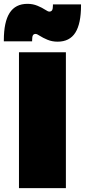

<svg xmlns="http://www.w3.org/2000/svg" viewBox="-53 -971 438 991"><path d="M-33.2 -757.8V-763.2Q-33.2 -857.9 -3.2 -904.5Q26.9 -951.2 88.9 -951.2Q116.7 -951.2 140.6 -941.2Q164.6 -931.2 179.7 -921.1Q194.8 -911.1 201.2 -911.1Q211.4 -911.1 215.8 -918.2Q220.2 -925.3 220.2 -942.9V-948.2H365.2V-942.9Q365.2 -848.6 335.7 -802.2Q306.2 -755.9 244.1 -755.9Q215.8 -755.9 191.9 -765.9Q168 -775.9 152.8 -785.9Q137.7 -795.9 130.9 -795.9Q121.1 -795.9 116.9 -788.8Q112.8 -781.7 112.8 -763.2V-757.8ZM44.9 0V-701.2H287.1V0Z"/></svg>

Font: Trueno UltraBlack
Style: Regular
Weight: 950
Designer: Julieta Ulanovsky
Foundry: Julieta Ulanovsky
Version: Version 3.001b | FøM Fix